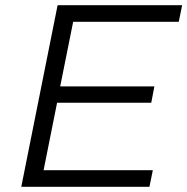

<svg xmlns="http://www.w3.org/2000/svg" viewBox="-20 -720 722 740"><path d="M262 -636 212 -387H575L563 -324H200L148 -64H569L556 0H62L202 -700H682L669 -636Z"/></svg>

Font: Idrija
Style: Italic
Weight: 400
Italic angle: -11.3°
Designer: Julieta Ulanovsky
Foundry: Julieta Ulanovsky
Version: Version 7.200